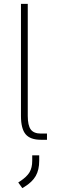

<svg xmlns="http://www.w3.org/2000/svg" viewBox="-20 -720 294 989"><path d="M88 -123V-700H123V-123Q123 -74 138.5 -53Q154 -32 191 -32H222V0H191Q136 0 112 -28.5Q88 -57 88 -123ZM74 220 83 214Q118 191 132 167.5Q146 144 146 108V80H182V108Q182 155 164 186.5Q146 218 105 243L95 249Z"/></svg>

Font: Bai Jamjuree ExtraLight
Style: Regular
Weight: 275
Designer: Katatrad Aksorn Co.,Ltd.
Foundry: Cadson Demak Co.,Ltd.
Version: Version 1.000; ttfautohint (v1.6)